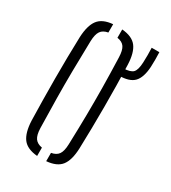

<svg xmlns="http://www.w3.org/2000/svg" viewBox="-155 -685 684 770"><g transform="rotate(30 187.5 -300.0)"><path d="M50 -106Q47.5 -198.5 47.2 -299.2Q47 -400 50 -493.5Q52.5 -548 72.5 -574.5Q92.5 -601 140 -605V-566.5Q117 -562.5 106.8 -547.8Q96.5 -533 95.5 -501Q93.5 -424 92.8 -361.8Q92 -299.5 92.8 -237.2Q93.5 -175 95.5 -98.5Q96.5 -66.5 106.8 -52Q117 -37.5 140 -33.5V5Q92.5 1 72.5 -25.2Q52.5 -51.5 50 -106ZM182 5V-33.5Q205 -37.5 215.2 -52Q225.5 -66.5 226.5 -98.5Q229 -175.5 229.8 -237.8Q230.5 -300 229.8 -362Q229 -424 226.5 -501Q225.5 -533.5 215.5 -548.2Q205.5 -563 182 -566.5V-605Q230 -601 250 -574.5Q270 -548 272 -493.5Q275 -401 275 -300.2Q275 -199.5 272 -106Q270 -51.5 250 -25.2Q230 1 182 5ZM262.5 -438Q258 -438 253.8 -438.8Q249.5 -439.5 245 -440V-473Q250 -472.5 254 -472.2Q258 -472 262.5 -472Q296.5 -473 308 -485.2Q319.5 -497.5 321 -532.5Q322.5 -566.5 321 -600.5H356.5Q358 -566.5 356.5 -532.5Q353.5 -482 332.5 -460Q311.5 -438 262.5 -438Z"/></g></svg>

Font: Big Shoulders Stencil Display Light
Style: Regular
Weight: 300
Designer: Patric King
Foundry: XO Type Co
Version: Version 1.000